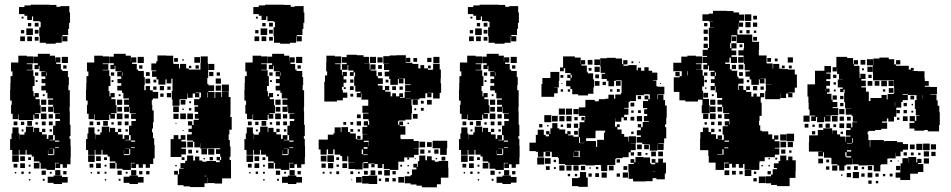

<svg xmlns="http://www.w3.org/2000/svg" viewBox="-20 -766 4046 817"><path d="M96 -699H84V-706H61V-736H84V-743H111V-746H191V-745H220V-737H237V-740H275V-713H278V-669H274V-643H270V-617H246V-612H267V-590H245V-611H243V-584H217V-580H175V-584H149V-612H147V-650H153V-673H148V-676H121V-696H116V-681H96ZM72 -687V-695H80V-687ZM128 -669H144V-653H128ZM99 -654V-668H113V-654ZM92 -645H120V-617H92ZM128 -639H144V-623H128ZM83 -624H69V-638H83ZM86 -591H66V-611H86ZM116 -611V-591H96V-611ZM144 -593H128V-609H144ZM280 -146H281V-96H280V-67H265V-52H247V-67H236V-51H216V-71H232V-73H214V-43H178V-48H153V-73H148V-79H124V-100H115V-108H93V-128H89V-108H63V-128H60V-107H32V-128H23V-174H29V-198H33V-224H59V-198H63V-174H64V-193H84V-203H90V-227H122V-204H125V-222H147V-204H159V-194H179V-175H186V-191H206V-171H190V-169H213V-191H206V-231H216V-251H235V-260H215V-282H235V-284H209V-311H207V-290H185V-312H206V-320H185V-342H206V-347H182V-371H176V-381H156V-401H173V-412H157V-430H173V-441H156V-461H173V-463H148V-486H145V-472H127V-490H141V-497H122V-525H141V-537H192V-529H214V-504H215V-522H237V-500H219V-494H239V-470H245V-464H269V-438H273V-404H271V-382H277V-310H276V-292H277V-235H280V-187H276V-175H280ZM27 -320H30V-338H23V-384H24V-413H25V-442H33V-462H27V-500H58V-529H94V-526H121V-496H94V-493H118V-469H94V-467H122V-442H127V-400H119V-378H123V-356H127V-370H145V-352H131V-344H149V-318H153V-284H129V-281H146V-261H126V-278H122V-255H60V-279H58V-259H34V-282H27ZM243 -524H269V-498H243ZM263 -488V-474H249V-488ZM129 -458H143V-444H129ZM176 -444H178V-458H176ZM140 -425V-417H132V-425ZM162 -357V-365H170V-357ZM177 -320H155V-342H177ZM176 -311V-291H156V-311ZM178 -259H154V-283H178ZM187 -280H205V-262H187ZM116 -251V-231H96V-251ZM54 -249V-233H38V-249ZM174 -249V-233H158V-249ZM188 -249H204V-233H188ZM69 -248H83V-234H69ZM141 -246V-236H131V-246ZM159 -218H173V-204H159ZM201 -216V-206H191V-216ZM80 -215V-207H72V-215ZM214 -163H232V-168H214ZM231 -136V-139H214V-136ZM211 -109V-133H190V-132H207V-110H185V-127H184V-106H208V-109ZM60 -77H32V-105H60ZM86 -81H66V-101H86ZM112 -85H100V-97H112ZM148 -49H124V-73H148ZM86 -51H66V-71H86ZM54 -53H38V-69H54ZM110 -57H102V-65H110ZM215 -20V-42H237V-20ZM175 -22H157V-40H175ZM249 -24V-38H263V-24ZM81 -26H71V-36H81ZM110 -27H102V-35H110ZM192 -27V-35H200V-27ZM49 -28H43V-34H49ZM208 -19H244V-13H268V11H244V17H208V12H183V-14H208ZM170 3H162V-5H170ZM109 2H103V-4H109Z M618 -382H630V-375H653V-347H630V-340H626V-320H628V-296H634V-246H631V-219H627V-203H631V-178H636V-150H638V-92H632V-68H618V-52H600V-67H588V-52H570V-67H559V-51H539V-71H555V-73H537V-43H501V-48H476V-73H471V-79H447V-100H438V-108H416V-128H412V-108H386V-128H383V-107H355V-128H346V-174H352V-198H356V-224H382V-198H386V-174H387V-193H407V-203H413V-227H445V-204H448V-222H470V-204H482V-194H502V-175H509V-191H529V-171H513V-169H536V-191H529V-231H539V-251H558V-260H538V-282H558V-284H532V-311H530V-290H508V-312H529V-320H508V-342H529V-347H505V-371H499V-381H479V-401H496V-412H480V-430H496V-441H479V-461H496V-463H471V-486H468V-472H450V-490H464V-497H445V-525H464V-537H515V-529H537V-504H538V-522H560V-500H542V-494H562V-470H568V-464H592V-438H596V-404H594V-382H600V-400H618ZM956 -214V-194H953V-170H958V-143H961V-99H957V-85H963V-7H925V15H893V13H865V-10H864V14H850V30H788V27H761V22H736V-23H721V-39H737V-24H742V-48H762V-50H748V-72H768V-82H776V-104H802V-83H810V-100H828V-83H841V-78H859V-81H899V-76H915V-84H902V-98H916V-85H921V-99H917V-111H899V-131H917V-135H893V-136H866V-134H832V-156H831V-139H807V-163H801V-168H776V-194H796V-204H782V-218H796V-232H780V-250H798V-234H804V-256H826V-261H809V-281H823V-290H808V-312H823V-318H806V-344H829V-351H835V-372H812V-370H828V-352H810V-368H800V-350H778V-368H776V-344H747V-343H744V-316H714V-343H711V-379H714V-431H709V-411H689V-428H684V-406H654V-428H646V-439H627V-463H645V-466H624V-496H645V-505H650V-530H688V-529H717V-500H718V-494H742V-475H746V-494H772V-475H783V-470H833V-497H834V-526H864V-497H865V-468H866V-434H862V-409H867V-403H891V-379H867V-375H893V-349H896V-374H922V-353H925V-375H953V-353H961V-279H960V-268H966V-214ZM350 -320H353V-338H346V-384H347V-413H348V-442H356V-462H350V-500H381V-529H417V-526H444V-496H417V-493H441V-469H417V-467H445V-442H450V-400H442V-378H446V-356H450V-370H468V-352H454V-344H472V-318H476V-284H452V-281H469V-261H449V-278H445V-255H383V-279H381V-259H357V-282H350ZM566 -524H592V-498H566ZM807 -523H831V-499H807ZM721 -519H737V-503H721ZM756 -514H762V-508H756ZM866 -494H892V-468H866ZM586 -488V-474H572V-488ZM826 -488V-474H812V-488ZM784 -486H794V-476H784ZM888 -460V-442H870V-460ZM601 -459H617V-443H601ZM452 -458H466V-444H452ZM499 -444H501V-458H499ZM902 -458H916V-444H902ZM898 -432H920V-410H898ZM599 -431H619V-411H599ZM633 -415V-427H645V-415ZM463 -425V-417H455V-425ZM924 -406H954V-376H924ZM898 -402H920V-380H898ZM678 -382H660V-400H678ZM646 -384H632V-398H646ZM692 -384V-398H706V-384ZM865 -373H863V-351H865ZM708 -352H690V-370H708ZM676 -354H662V-368H676ZM485 -357V-365H493V-357ZM500 -320H478V-342H500ZM749 -341H769V-321H749ZM785 -327V-335H793V-327ZM717 -313H741V-289H717ZM499 -311V-291H479V-311ZM794 -296H784V-306H794ZM762 -304V-298H756V-304ZM501 -259H477V-283H501ZM771 -259H747V-283H771ZM801 -259H777V-283H801ZM718 -282H740V-260H718ZM510 -280H528V-262H510ZM439 -251V-231H419V-251ZM377 -249V-233H361V-249ZM497 -249V-233H481V-249ZM511 -249H527V-233H511ZM392 -248H406V-234H392ZM464 -246V-236H454V-246ZM731 -243V-239H727V-243ZM482 -218H496V-204H482ZM524 -216V-206H514V-216ZM403 -215V-207H395V-215ZM761 -213V-209H757V-213ZM771 -109H752V-98H706V-174H719V-191H739V-174H749V-191H769V-171H752V-164H772V-138H752V-133H771ZM537 -163H555V-168H537ZM801 -139H777V-163H801ZM554 -136V-139H537V-136ZM892 -134V-108H866V-134ZM534 -109V-133H513V-132H530V-110H508V-127H507V-106H531V-109ZM837 -133H861V-109H837ZM781 -113V-129H797V-113ZM814 -116V-126H824V-116ZM383 -77H355V-105H383ZM409 -81H389V-101H409ZM872 -84V-98H886V-84ZM435 -85H423V-97H435ZM765 -97V-85H753V-97ZM852 -94V-88H846V-94ZM471 -49H447V-73H471ZM409 -51H389V-71H409ZM377 -53H361V-69H377ZM433 -57H425V-65H433ZM732 -64V-58H726V-64ZM538 -20V-42H560V-20ZM498 -22H480V-40H498ZM572 -24V-38H586V-24ZM616 -24H602V-38H616ZM404 -26H394V-36H404ZM433 -27H425V-35H433ZM515 -27V-35H523V-27ZM372 -28H366V-34H372ZM531 -19H567V-13H591V11H567V17H531V12H506V-14H531ZM858 -18H850V-16H858ZM493 3H485V-5H493ZM432 2H426V-4H432Z M1093 -699H1081V-706H1058V-736H1081V-743H1108V-746H1188V-745H1217V-737H1234V-740H1272V-713H1275V-669H1271V-643H1267V-617H1243V-612H1264V-590H1242V-611H1240V-584H1214V-580H1172V-584H1146V-612H1144V-650H1150V-673H1145V-676H1118V-696H1113V-681H1093ZM1069 -687V-695H1077V-687ZM1125 -669H1141V-653H1125ZM1096 -654V-668H1110V-654ZM1089 -645H1117V-617H1089ZM1125 -639H1141V-623H1125ZM1080 -624H1066V-638H1080ZM1083 -591H1063V-611H1083ZM1113 -611V-591H1093V-611ZM1141 -593H1125V-609H1141ZM1277 -146H1278V-96H1277V-67H1262V-52H1244V-67H1233V-51H1213V-71H1229V-73H1211V-43H1175V-48H1150V-73H1145V-79H1121V-100H1112V-108H1090V-128H1086V-108H1060V-128H1057V-107H1029V-128H1020V-174H1026V-198H1030V-224H1056V-198H1060V-174H1061V-193H1081V-203H1087V-227H1119V-204H1122V-222H1144V-204H1156V-194H1176V-175H1183V-191H1203V-171H1187V-169H1210V-191H1203V-231H1213V-251H1232V-260H1212V-282H1232V-284H1206V-311H1204V-290H1182V-312H1203V-320H1182V-342H1203V-347H1179V-371H1173V-381H1153V-401H1170V-412H1154V-430H1170V-441H1153V-461H1170V-463H1145V-486H1142V-472H1124V-490H1138V-497H1119V-525H1138V-537H1189V-529H1211V-504H1212V-522H1234V-500H1216V-494H1236V-470H1242V-464H1266V-438H1270V-404H1268V-382H1274V-310H1273V-292H1274V-235H1277V-187H1273V-175H1277ZM1024 -320H1027V-338H1020V-384H1021V-413H1022V-442H1030V-462H1024V-500H1055V-529H1091V-526H1118V-496H1091V-493H1115V-469H1091V-467H1119V-442H1124V-400H1116V-378H1120V-356H1124V-370H1142V-352H1128V-344H1146V-318H1150V-284H1126V-281H1143V-261H1123V-278H1119V-255H1057V-279H1055V-259H1031V-282H1024ZM1240 -524H1266V-498H1240ZM1260 -488V-474H1246V-488ZM1126 -458H1140V-444H1126ZM1173 -444H1175V-458H1173ZM1137 -425V-417H1129V-425ZM1159 -357V-365H1167V-357ZM1174 -320H1152V-342H1174ZM1173 -311V-291H1153V-311ZM1175 -259H1151V-283H1175ZM1184 -280H1202V-262H1184ZM1113 -251V-231H1093V-251ZM1051 -249V-233H1035V-249ZM1171 -249V-233H1155V-249ZM1185 -249H1201V-233H1185ZM1066 -248H1080V-234H1066ZM1138 -246V-236H1128V-246ZM1156 -218H1170V-204H1156ZM1198 -216V-206H1188V-216ZM1077 -215V-207H1069V-215ZM1211 -163H1229V-168H1211ZM1228 -136V-139H1211V-136ZM1208 -109V-133H1187V-132H1204V-110H1182V-127H1181V-106H1205V-109ZM1057 -77H1029V-105H1057ZM1083 -81H1063V-101H1083ZM1109 -85H1097V-97H1109ZM1145 -49H1121V-73H1145ZM1083 -51H1063V-71H1083ZM1051 -53H1035V-69H1051ZM1107 -57H1099V-65H1107ZM1212 -20V-42H1234V-20ZM1172 -22H1154V-40H1172ZM1246 -24V-38H1260V-24ZM1078 -26H1068V-36H1078ZM1107 -27H1099V-35H1107ZM1189 -27V-35H1197V-27ZM1046 -28H1040V-34H1046ZM1205 -19H1241V-13H1265V11H1241V17H1205V12H1180V-14H1205ZM1167 3H1159V-5H1167ZM1106 2H1100V-4H1106Z M1742 -107V-96H1700V-78H1675V-43H1639V-47H1613V-68H1607V-51H1587V-68H1574V-70H1548V-50H1526V-72H1546V-76H1526V-72H1523V-45H1491V-47H1463V-75H1488V-76H1462V-101H1458V-80H1436V-102H1428V-108H1404V-130H1398V-110H1376V-130H1370V-108H1344V-130H1336V-172H1375V-193H1399V-199H1404V-224H1430V-204H1433V-225H1461V-204H1470V-198H1494V-174H1500V-172H1523V-195H1543V-196H1522V-226H1543V-232H1528V-250H1546V-235H1551V-252H1548V-259H1525V-283H1548V-286H1522V-316H1547V-342H1518V-368H1516V-352H1498V-370H1514V-376H1492V-401H1487V-441H1491V-458H1485V-443H1469V-459H1484V-466H1462V-489H1459V-469H1435V-493H1455V-499H1435V-523H1455V-533H1499V-531H1527V-524H1550V-498H1530V-497H1553V-471H1556V-492H1578V-470H1557V-466H1582V-442H1588V-433H1609V-409H1588V-402H1608V-383H1618V-400H1636V-382H1619V-376H1642V-356H1649V-369H1665V-356H1679V-369H1695V-353H1682V-350H1702V-376H1727V-378H1704V-404H1727V-407H1703V-432H1678V-431H1697V-411H1677V-430H1673V-405H1641V-430H1636V-441H1617V-461H1636V-468H1614V-494H1636V-495H1611V-527H1638V-530H1667V-531H1707V-499H1735V-494H1760V-475H1769V-489H1785V-475H1801V-469H1818V-470H1823V-495H1851V-470H1856V-432H1855V-411H1857V-371H1851V-347H1823V-371H1799V-370H1816V-352H1798V-369H1790V-348H1765V-343H1731V-317H1733V-285H1731V-257H1705V-253H1677V-251H1674V-235H1679V-249H1695V-233H1681V-229H1705V-193H1684V-179H1685V-174H1740V-166H1762V-136H1742V-135H1761V-107ZM1406 -493H1429V-469H1435V-446H1438V-460H1456V-442H1442V-428H1454V-414H1442V-396H1435V-383H1439V-372H1458V-350H1439V-339H1414V-334H1360V-418H1363V-445H1372V-462H1368V-500H1369V-529H1405V-526H1432V-496H1406ZM1554 -524H1580V-498H1554ZM1824 -524H1850V-498H1824ZM1586 -522H1608V-500H1586ZM1708 -520H1726V-502H1708ZM1798 -520H1816V-502H1798ZM1739 -519H1755V-503H1739ZM1589 -489H1605V-473H1589ZM1801 -487H1813V-475H1801ZM1605 -443H1589V-459H1605ZM1470 -414V-428H1484V-414ZM1621 -415V-427H1633V-415ZM1485 -383H1469V-399H1485ZM1649 -399H1665V-383H1649ZM1680 -384V-398H1694V-384ZM1451 -395V-387H1443V-395ZM1471 -367H1483V-355H1471ZM1706 -346V-345H1729V-346ZM1736 -342H1758V-320H1736ZM1797 -341H1817V-321H1797ZM1771 -337H1783V-325H1771ZM1783 -295H1771V-307H1783ZM1743 -297V-305H1751V-297ZM1757 -261H1737V-281H1757ZM1499 -263V-279H1515V-263ZM1516 -232H1498V-250H1516ZM1441 -235V-247H1453V-235ZM1471 -247H1483V-235H1471ZM1720 -244V-238H1714V-244ZM1483 -205H1471V-217H1483ZM1512 -216V-206H1502V-216ZM1500 -188H1514V-174H1500ZM1548 -144H1549V-167H1528V-162H1548ZM1883 -135H1881V-107H1853V-135H1821V-167H1883ZM1765 -163H1789V-139H1765ZM1797 -161H1817V-141H1797ZM1544 -140H1528V-133H1544ZM1519 -110H1525V-130H1519ZM1786 -130V-112H1768V-130ZM1828 -130H1846V-112H1828ZM1812 -126V-116H1802V-126ZM1544 -109H1526V-106H1544ZM1401 -77H1373V-105H1401ZM1887 -52H1888V-10H1856V18H1839V31H1775V24H1752V19H1727V14H1702V-16H1727V-21H1733V-45H1752V-53H1739V-69H1755V-56H1758V-80H1764V-104H1790V-84H1797V-101H1817V-84H1830V-78H1847V-81H1887ZM1369 -79H1345V-103H1369ZM1875 -99V-83H1859V-99ZM1423 -85H1411V-97H1423ZM1713 -95H1721V-87H1713ZM1840 -94V-88H1834V-94ZM1749 -93V-89H1745V-93ZM1398 -50H1376V-72H1398ZM1457 -51H1437V-71H1457ZM1366 -52H1348V-70H1366ZM1574 -54H1560V-68H1574ZM1412 -56V-66H1422V-56ZM1683 -57V-65H1691V-57ZM1714 -58V-64H1720V-58ZM1639 -19H1615V-43H1639ZM1557 -21V-41H1577V-21ZM1529 -23V-39H1545V-23ZM1605 -23H1589V-39H1605ZM1664 -24H1650V-38H1664ZM1423 -25H1411V-37H1423ZM1483 -25H1471V-37H1483ZM1361 -27H1353V-35H1361ZM1391 -27H1383V-35H1391ZM1503 -27V-35H1511V-27ZM1721 -27H1713V-35H1721ZM1521 -17H1549V-19H1585V17H1549V15H1521ZM1519 11H1495V-13H1519ZM1699 11H1675V-13H1699ZM1635 7H1619V-9H1635ZM1664 6H1650V-8H1664ZM1602 4H1592V-6H1602ZM1479 1H1475V-3H1479Z M2006 -699H1994V-706H1971V-736H1994V-743H2021V-746H2101V-745H2130V-737H2147V-740H2185V-713H2188V-669H2184V-643H2180V-617H2156V-612H2177V-590H2155V-611H2153V-584H2127V-580H2085V-584H2059V-612H2057V-650H2063V-673H2058V-676H2031V-696H2026V-681H2006ZM1982 -687V-695H1990V-687ZM2038 -669H2054V-653H2038ZM2009 -654V-668H2023V-654ZM2002 -645H2030V-617H2002ZM2038 -639H2054V-623H2038ZM1993 -624H1979V-638H1993ZM1996 -591H1976V-611H1996ZM2026 -611V-591H2006V-611ZM2054 -593H2038V-609H2054ZM2190 -146H2191V-96H2190V-67H2175V-52H2157V-67H2146V-51H2126V-71H2142V-73H2124V-43H2088V-48H2063V-73H2058V-79H2034V-100H2025V-108H2003V-128H1999V-108H1973V-128H1970V-107H1942V-128H1933V-174H1939V-198H1943V-224H1969V-198H1973V-174H1974V-193H1994V-203H2000V-227H2032V-204H2035V-222H2057V-204H2069V-194H2089V-175H2096V-191H2116V-171H2100V-169H2123V-191H2116V-231H2126V-251H2145V-260H2125V-282H2145V-284H2119V-311H2117V-290H2095V-312H2116V-320H2095V-342H2116V-347H2092V-371H2086V-381H2066V-401H2083V-412H2067V-430H2083V-441H2066V-461H2083V-463H2058V-486H2055V-472H2037V-490H2051V-497H2032V-525H2051V-537H2102V-529H2124V-504H2125V-522H2147V-500H2129V-494H2149V-470H2155V-464H2179V-438H2183V-404H2181V-382H2187V-310H2186V-292H2187V-235H2190V-187H2186V-175H2190ZM1937 -320H1940V-338H1933V-384H1934V-413H1935V-442H1943V-462H1937V-500H1968V-529H2004V-526H2031V-496H2004V-493H2028V-469H2004V-467H2032V-442H2037V-400H2029V-378H2033V-356H2037V-370H2055V-352H2041V-344H2059V-318H2063V-284H2039V-281H2056V-261H2036V-278H2032V-255H1970V-279H1968V-259H1944V-282H1937ZM2153 -524H2179V-498H2153ZM2173 -488V-474H2159V-488ZM2039 -458H2053V-444H2039ZM2086 -444H2088V-458H2086ZM2050 -425V-417H2042V-425ZM2072 -357V-365H2080V-357ZM2087 -320H2065V-342H2087ZM2086 -311V-291H2066V-311ZM2088 -259H2064V-283H2088ZM2097 -280H2115V-262H2097ZM2026 -251V-231H2006V-251ZM1964 -249V-233H1948V-249ZM2084 -249V-233H2068V-249ZM2098 -249H2114V-233H2098ZM1979 -248H1993V-234H1979ZM2051 -246V-236H2041V-246ZM2069 -218H2083V-204H2069ZM2111 -216V-206H2101V-216ZM1990 -215V-207H1982V-215ZM2124 -163H2142V-168H2124ZM2141 -136V-139H2124V-136ZM2121 -109V-133H2100V-132H2117V-110H2095V-127H2094V-106H2118V-109ZM1970 -77H1942V-105H1970ZM1996 -81H1976V-101H1996ZM2022 -85H2010V-97H2022ZM2058 -49H2034V-73H2058ZM1996 -51H1976V-71H1996ZM1964 -53H1948V-69H1964ZM2020 -57H2012V-65H2020ZM2125 -20V-42H2147V-20ZM2085 -22H2067V-40H2085ZM2159 -24V-38H2173V-24ZM1991 -26H1981V-36H1991ZM2020 -27H2012V-35H2020ZM2102 -27V-35H2110V-27ZM1959 -28H1953V-34H1959ZM2118 -19H2154V-13H2178V11H2154V17H2118V12H2093V-14H2118ZM2080 3H2072V-5H2080ZM2019 2H2013V-4H2019Z M2385 -476H2379V-463H2363V-479H2376V-526H2426V-521H2451V-494H2452V-510H2470V-492H2454V-487H2477V-461H2481V-454H2504V-428H2508V-394H2505V-367H2482V-360H2440V-365H2415V-387H2407V-399H2389V-423H2407V-434H2394V-448H2408V-435H2413V-448H2408V-455H2385ZM2810 -317H2817V-265H2815V-237H2810V-225H2815V-177H2806V-156H2781V-154H2804V-128H2778V-151H2777V-125H2745V-151H2741V-153H2713V-159H2689V-183H2707V-190H2690V-212H2707V-224H2694V-238H2708V-225H2715V-247H2741V-250H2720V-272H2734V-281H2721V-301H2734V-306H2716V-336H2738V-343H2723V-359H2739V-344H2745V-363H2743V-365H2721V-361H2686V-336H2660V-332H2655V-307H2636V-304H2654V-278H2636V-268H2648V-254H2634V-266H2624V-248H2598V-263H2597V-227H2605V-237H2617V-225H2607V-215H2625V-196H2636V-184H2654V-164H2656V-186H2686V-156H2664V-155H2685V-127H2664V-118H2655V-97H2629V-93H2602V-90H2598V-64H2569V-63H2564V-38H2538V-63H2533V-64H2510V-62H2472V-65H2448V-64H2384V-68H2358V-94H2354V-98H2328V-120H2321V-101H2301V-120H2293V-99H2269V-120H2260V-123H2233V-159H2260V-192H2268V-214H2294V-192H2302V-186H2316V-194H2304V-208H2318V-196H2322V-220H2330V-242H2352V-220H2360V-215H2385V-197H2394V-208H2408V-194H2397V-190H2420V-184H2442V-220H2446V-246H2467V-254H2454V-268H2468V-255H2470V-273H2443V-309H2470V-312H2471V-341H2511V-335H2528V-344H2556V-346H2569V-363H2593V-346H2598V-364H2622V-370H2625V-424H2600V-422H2593V-399H2569V-422H2562V-430H2540V-452H2555V-456H2536V-484H2534V-518H2562V-520H2600V-517H2627V-493H2632V-510H2650V-492H2633V-486H2653V-489H2689V-467H2694V-478H2708V-465H2722V-480H2740V-465H2755V-457H2777V-425H2759V-423H2773V-399H2779V-397H2807V-365H2779V-363H2777V-344H2779V-363H2803V-340H2810ZM2509 -513H2533V-489H2509ZM2481 -511H2501V-491H2481ZM2667 -505H2675V-497H2667ZM2699 -503H2703V-499H2699ZM2510 -482H2532V-460H2510ZM2497 -477V-465H2485V-477ZM2353 -369H2338V-354H2284V-408H2288V-434H2322V-460H2360V-422H2358V-394H2338V-393H2353ZM2513 -433V-449H2529V-433ZM2365 -447H2377V-435H2365ZM2531 -401H2511V-421H2531ZM2601 -421H2621V-401H2601ZM2544 -418H2558V-404H2544ZM2369 -409V-413H2373V-409ZM2789 -413H2793V-409H2789ZM2617 -387V-375H2605V-387ZM2376 -376H2366V-386H2376ZM2396 -376V-386H2406V-376ZM2576 -376V-386H2586V-376ZM2694 -358H2708V-344H2694ZM2663 -329H2679V-313H2663ZM2358 -304H2384V-278H2358ZM2388 -304H2414V-278H2388ZM2420 -302H2442V-280H2420ZM2707 -297V-285H2695V-297ZM2666 -286V-296H2676V-286ZM2296 -276H2326V-246H2296ZM2353 -249H2329V-273H2353ZM2360 -272H2382V-250H2360ZM2390 -272H2412V-250H2390ZM2712 -250H2690V-272H2712ZM2663 -269H2679V-253H2663ZM2424 -254V-268H2438V-254ZM2410 -240V-222H2392V-240ZM2422 -240H2440V-222H2422ZM2274 -238H2288V-224H2274ZM2376 -236V-226H2366V-236ZM2314 -234V-228H2308V-234ZM2550 -171V-202H2555V-210H2515V-207H2514V-178H2474V-166H2516V-141H2521V-171ZM2439 -209V-193H2423V-209ZM2676 -206V-196H2666V-206ZM2448 -182H2444V-158H2448V-157H2466V-158H2448ZM2691 -151H2711V-131H2691ZM2741 -131H2721V-151H2741ZM2419 -118V-98H2447V-124H2424V-122H2442V-100H2420V-118ZM2320 -121V-122H2302V-121ZM2751 -121H2771V-101H2751ZM2781 -121H2801V-101H2781ZM2709 -119V-103H2693V-119ZM2678 -118V-104H2664V-118ZM2727 -107V-115H2735V-107ZM2781 -91H2801V-74H2814V-28H2809V-3H2773V-8H2757V5H2728V6H2674V-5H2655V-34H2654V-68H2677V-73H2663V-89H2679V-75H2684V-98H2718V-96H2746V-71H2751V-67H2768V-73H2753V-89H2769V-74H2781ZM2296 -66H2266V-96H2296ZM2323 -69H2299V-93H2323ZM2618 -74H2604V-88H2618ZM2346 -76H2336V-86H2346ZM2382 -40H2360V-62H2382ZM2412 -40H2390V-62H2412ZM2420 -62H2442V-40H2420ZM2591 -41H2571V-61H2591ZM2452 -42V-60H2470V-42ZM2319 -43H2303V-59H2319ZM2633 -43V-59H2649V-43ZM2516 -46V-56H2526V-46ZM2345 -47H2337V-55H2345ZM2488 -48V-54H2494V-48ZM2768 -35H2757V-34H2768ZM2448 -34H2474V-11H2481V29H2441V26H2414V-8H2441V-11H2448ZM2562 -10H2540V-32H2562ZM2652 -10H2630V-32H2652ZM2529 -13H2513V-29H2529ZM2498 -14H2484V-28H2498ZM2618 -14H2604V-28H2618ZM2406 -16H2396V-26H2406ZM2436 -26V-16H2426V-26Z M3362 -470V-449H3371V-393H3362V-372H3336V-370H3352V-352H3334V-368H3325V-349H3301V-368H3300V-344H3236V-378H3239V-405H3262V-406H3238V-432H3216V-431H3233V-411H3213V-428H3209V-405H3177V-428H3170V-440H3152V-462H3170V-467H3149V-494H3146V-522H3145V-499H3121V-523H3144V-530H3122V-552H3144V-560H3146V-583H3115V-616H3093V-611H3091V-583H3087V-561H3092V-582H3114V-560H3093V-551H3113V-531H3093V-524H3116V-498H3090V-521H3084V-500H3066V-494H3086V-471H3093V-465H3117V-440H3122V-432H3144V-410H3122V-402H3120V-383H3123V-401H3143V-383H3155V-375H3177V-355H3186V-368H3200V-355H3214V-370H3232V-352H3217V-329H3221V-273H3212V-252H3210V-233H3215V-210H3222V-207H3249V-194H3266V-174H3274V-190H3292V-172H3276V-165H3297V-137H3277V-134H3296V-108H3277V-97H3234V-80H3212V-72H3211V-43H3177V-17H3149V-45H3175V-46H3148V-68H3142V-52H3124V-68H3111V-53H3095V-69H3083V-51H3063V-71H3081V-74H3061V-43H3025V-74H2996V-102H2994V-127H2959V-175H2960V-204H2971V-223H2995V-204H3006V-195H3027V-175H3034V-190H3052V-172H3037V-171H3060V-193H3055V-229H3078V-232H3064V-250H3082V-236H3084V-251H3083V-260H3062V-282H3083V-285H3057V-311H3053V-321H3033V-341H3053V-349H3031V-373H3025V-399H3022V-382H3004V-400H3021V-413H3005V-429H3021V-442H3004V-460H3020V-465H2997V-487H2993V-471H2973V-491H2989V-498H2970V-524H2989V-528H2970V-554H2992V-562H2997V-614H2996V-648H3018V-649H3001V-673H3014V-674H2996V-677H2969V-705H2996V-708H3014V-720H3072V-719H3101V-713H3125V-704H3146V-678H3125V-670H3142V-652H3124V-669H3123V-641H3118V-619H3181V-588H3210V-554H3209V-530H3242V-496H3268V-474H3270V-494H3296V-474H3306V-472H3334V-470ZM3149 -705H3177V-677H3149ZM3185 -699H3201V-683H3185ZM3152 -672H3174V-650H3152ZM3184 -670H3202V-652H3184ZM2976 -654V-668H2990V-654ZM2992 -622H2974V-640H2992ZM3170 -638V-624H3156V-638ZM3139 -637V-625H3127V-637ZM3188 -626V-636H3198V-626ZM3113 -611V-591H3093V-611ZM2991 -609V-593H2975V-609ZM3201 -593H3185V-609H3201ZM2974 -562V-580H2992V-562ZM3127 -565V-577H3139V-565ZM2969 -318V-342H2950V-334H2896V-339H2871V-375H2847V-437H2872V-442H2881V-463H2845V-499H2879V-525H2905V-529H2941V-526H2968V-496H2941V-493H2965V-469H2941V-468H2970V-444H2976V-398H2968V-380H2972V-345H2997V-318H3000V-284H2966V-318ZM3332 -522H3354V-500H3332ZM3245 -519H3261V-503H3245ZM3277 -517H3289V-505H3277ZM3123 -491H3143V-471H3123ZM3112 -490V-472H3094V-490ZM3307 -487H3319V-475H3307ZM3349 -487V-475H3337V-487ZM2907 -445V-463H2905V-445ZM2854 -442V-460H2872V-442ZM3141 -459V-443H3125V-459ZM2976 -458H2990V-444H2976ZM3022 -443H3026V-458H3022ZM2978 -426H2988V-416H2978ZM3168 -426V-416H3158V-426ZM3202 -400V-382H3184V-400ZM3155 -399H3171V-383H3155ZM3230 -398V-384H3216V-398ZM2986 -394V-388H2980V-394ZM2993 -351H2973V-371H2993ZM3009 -357V-365H3017V-357ZM3024 -320H3002V-342H3024ZM3025 -289H3001V-313H3025ZM3053 -291H3033V-311H3053ZM3025 -259H3001V-283H3025ZM2972 -282H2994V-260H2972ZM3035 -279H3051V-263H3035ZM3051 -233H3035V-249H3051ZM3020 -248V-234H3006V-248ZM2988 -246V-236H2978V-246ZM3006 -218H3020V-204H3006ZM3048 -216V-206H3038V-216ZM3327 -197H3359V-165H3327ZM3300 -194H3326V-168H3300ZM3082 -163V-168H3063V-163ZM3301 -163H3325V-139H3301ZM3332 -162H3354V-140H3332ZM3079 -139H3063V-135H3079ZM3059 -108V-131H3054V-110H3032V-108ZM3322 -130V-112H3304V-130ZM3348 -126V-116H3338V-126ZM3334 -100H3352V-84H3366V-38H3365V-9H3340V26H3286V21H3261V14H3238V-16H3261V-23H3268V-46H3286V-51H3273V-71H3293V-81H3300V-104H3326V-84H3334ZM3279 -87V-95H3287V-87ZM3250 -94H3256V-88H3250ZM3220 -58V-64H3226V-58ZM3256 -58H3250V-64H3256ZM3083 -21H3063V-41H3083ZM3111 -23H3095V-39H3111ZM3140 -24H3126V-38H3140ZM3260 -24H3246V-38H3260ZM3188 -26V-36H3198V-26ZM3237 13H3209V-15H3237ZM3200 6H3186V-8H3200Z M3977 -288H3979V-234H3976V-207H3928V-213H3913V-210H3871V-219H3850V-243H3871V-250H3851V-272H3873V-252H3879V-274H3893V-276H3877V-302H3873V-340H3880V-361H3872V-362H3843V-365H3821V-362H3843V-340H3821V-332H3815V-308H3794V-269H3784V-249H3760V-262H3754V-249H3733V-244H3755V-218H3730V-213H3704V-209H3677V-206H3672V-194H3675V-170H3681V-141H3683V-170H3741V-165H3747V-166H3797V-161H3822V-153H3844V-129H3822V-121H3812V-101H3792V-116H3791V-92H3762V-91H3756V-67H3729V-64H3726V-37H3698V-63H3671V-62H3633V-67H3608V-91H3607V-66H3581V-62H3573V-40H3551V-62H3543V-67H3518V-94H3515V-95H3486V-118H3482V-101H3462V-121H3479V-122H3462V-121H3422V-161H3423V-190H3460V-213H3483V-220H3521V-197H3522V-211H3542V-194H3555V-185H3576V-163H3578V-185H3599V-189H3580V-213H3599V-221H3582V-241H3602V-224H3607V-246H3627V-248H3609V-273H3604V-278H3579V-304H3602V-305H3576V-331H3572V-371H3574V-385H3569V-374H3555V-388H3566V-394H3545V-428H3566V-429H3550V-451H3542V-478H3541V-462H3523V-480H3539V-524H3585V-519H3610V-493H3613V-510H3631V-492H3614V-486H3637V-457H3638V-434H3641V-452H3663V-430H3645V-423H3664V-399H3645V-394H3665V-376H3677V-336H3684V-349H3731V-362H3753V-343H3757V-366H3783V-370H3785V-393H3784V-424H3755V-425H3729V-424H3695V-453H3694V-488H3669V-514H3695V-489H3696V-517H3722V-521H3762V-514H3785V-492H3793V-486H3847V-470H3856V-477H3868V-465H3861V-464H3885V-463H3914V-434H3915V-421H3932V-401H3915V-397H3938V-396H3967V-366H3939V-364H3965V-339H3970V-316H3977ZM3642 -511H3662V-491H3642ZM3793 -510H3811V-492H3793ZM3432 -271H3449V-274H3425V-300H3421V-329H3420V-355H3416V-407H3448V-465H3488V-485H3516V-457H3496V-453H3514V-429H3496V-421H3512V-401H3496V-389H3510V-373H3499V-367H3518V-342H3523V-332H3543V-310H3523V-306H3547V-276H3519V-274H3495V-273H3514V-249H3490V-268H3487V-246H3457V-268H3452V-251H3432ZM3671 -482H3693V-460H3671ZM3656 -475V-467H3648V-475ZM3525 -448H3539V-434H3525ZM3675 -434V-448H3689V-434ZM3730 -423H3754V-399H3730ZM3761 -422H3783V-400H3761ZM3692 -401H3672V-421H3692ZM3702 -401V-421H3722V-401ZM3527 -416H3537V-406H3527ZM3782 -391V-371H3762V-391ZM3494 -387H3493V-378H3494ZM3747 -386V-376H3737V-386ZM3536 -385V-377H3528V-385ZM3905 -346V-361H3904V-346ZM3523 -360H3541V-342H3523ZM3854 -359H3870V-343H3854ZM3555 -358H3569V-344H3555ZM3788 -313H3789V-332H3788ZM3569 -314H3555V-328H3569ZM3825 -328H3839V-314H3825ZM3859 -318V-324H3865V-318ZM3573 -280H3551V-302H3573ZM3795 -298H3809V-284H3795ZM3839 -284H3825V-298H3839ZM3866 -287H3858V-295H3866ZM3399 -274H3425V-248H3399ZM3520 -273H3544V-249H3520ZM3842 -251H3822V-271H3842ZM3553 -252V-270H3571V-252ZM3584 -253V-269H3600V-253ZM3807 -266V-256H3797V-266ZM3552 -241H3572V-221H3552ZM3511 -240V-222H3493V-240ZM3420 -223H3404V-239H3420ZM3480 -239V-223H3464V-239ZM3538 -237V-225H3526V-237ZM3437 -226V-236H3447V-226ZM3449 -194H3435V-208H3449ZM3567 -206V-196H3557V-206ZM3606 -158H3609V-178H3606ZM3584 -155H3605V-157H3584ZM3936 -127H3908V-155H3936ZM3879 -154H3905V-128H3879ZM3963 -130H3941V-152H3963ZM3852 -151H3872V-131H3852ZM3602 -127H3584V-121H3602ZM3933 -100H3911V-122H3933ZM3961 -102H3943V-120H3961ZM3577 -119V-100H3581V-96H3602V-101H3582V-119ZM3825 -104V-118H3839V-104ZM3868 -117V-105H3856V-117ZM3897 -116V-106H3887V-116ZM3901 -72H3886V-68H3909V-34H3886V-27H3853V0H3811V-10H3791V-32H3811V-42H3812V-71H3820V-93H3844V-75H3845V-98H3879V-75H3883V-90H3901ZM3933 -70H3911V-92H3933ZM3482 -71H3462V-91H3482ZM3496 -75V-87H3508V-75ZM3768 -77V-85H3776V-77ZM3800 -79V-83H3804V-79ZM3543 -40H3521V-62H3543ZM3673 -42V-60H3691V-42ZM3793 -42V-60H3811V-42ZM3614 -43V-59H3630V-43ZM3509 -44H3495V-58H3509ZM3585 -44V-58H3599V-44ZM3647 -46V-56H3657V-46ZM3635 -8H3609V-34H3635ZM3692 -11H3672V-31H3692ZM3601 -12H3583V-30H3601ZM3659 -14H3645V-28H3659ZM3719 -14H3705V-28H3719ZM3778 -15H3766V-27H3778ZM3747 -16H3737V-26H3747ZM3565 -18H3559V-24H3565ZM3689 16H3675V2H3689ZM3717 14H3707V4H3717Z"/></svg>

Font: Rubik-Storm
Style: Regular
Weight: 400
Designer: NaN (generative design), Hubert & Fischer (Rubik source font outlines)
Foundry: NaN, Hubert & Fischer
Version: Version 1.000